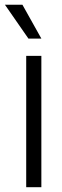

<svg xmlns="http://www.w3.org/2000/svg" viewBox="-41 -778 259 798"><path d="M67.9 0V-545.9H130.9V0ZM77.1 -617.7 -20.5 -758.3H52.2L130.9 -617.7Z"/></svg>

Font: Inter Tight Light
Style: Regular
Weight: 300
Designer: Rasmus Andersson
Foundry: rsms
Version: Version 3.004